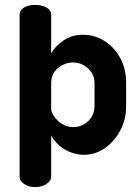

<svg xmlns="http://www.w3.org/2000/svg" viewBox="-20 -764 559 784"><path d="M124 0Q96 0 78 -13Q60 -26 60 -41V-704Q60 -722 78 -733Q96 -744 122 -744Q151 -744 170 -733Q189 -722 189 -704V-546Q205 -575 239 -598.5Q273 -622 318 -622Q368 -622 408 -596Q448 -570 471.5 -526Q495 -482 495 -426V-330Q495 -276 471 -231Q447 -186 408 -159Q369 -132 323 -132Q294 -132 266.5 -143Q239 -154 219 -172.5Q199 -191 189 -211V-41Q189 -26 170 -13Q151 0 124 0ZM279 -245Q302 -245 322 -256Q342 -267 354 -286.5Q366 -306 366 -330V-426Q366 -449 354 -467.5Q342 -486 322 -497.5Q302 -509 278 -509Q256 -509 235.5 -498.5Q215 -488 202 -470Q189 -452 189 -426V-319Q189 -307 200.5 -289.5Q212 -272 232.5 -258.5Q253 -245 279 -245Z"/></svg>

Font: Dosis ExtraLight
Style: Bold
Weight: 700
Version: Version 3.001; ttfautohint (v1.8.2)